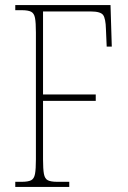

<svg xmlns="http://www.w3.org/2000/svg" viewBox="-20 -734 502 754"><path d="M40 0V-20H65Q90 -20 102 -26Q114 -32 117.5 -51Q121 -70 121 -108V-606Q121 -645 117.5 -663.5Q114 -682 102 -688Q90 -694 65 -694H40V-714H414L419 -551H399L396 -620Q395 -661 385 -675Q375 -689 336 -689H149V-363H356V-338H149V-108Q149 -70 152.5 -51Q156 -32 168 -26Q180 -20 205 -20H252V0Z"/></svg>

Font: Noto Serif Khmer Condensed Thin
Style: Regular
Weight: 250
Width: 3
Designer: Danh Hong and the Monotype Design Team
Foundry: Monotype Imaging Inc.
Version: Version 2.004